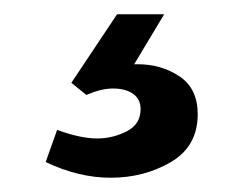

<svg xmlns="http://www.w3.org/2000/svg" viewBox="-20 -20 346 269"><path d="M210 0H144L80 96L101 113Q122 104 138 104Q156 104 166.5 111.5Q177 119 177 133Q177 154 157.5 164Q138 174 116 174Q93 174 60 162L44 207Q90 229 135 229Q182 229 219.5 207Q257 185 257 140Q257 104 231.5 87Q206 70 173 70H168Z"/></svg>

Font: Geom Medium
Style: Bold
Weight: 500
Version: Version 1.102